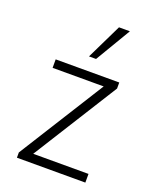

<svg xmlns="http://www.w3.org/2000/svg" viewBox="-137 -814 726 894"><g transform="rotate(20 225.5 -366.5)"><path d="M57 0V-26L335 -469L344 -450H70V-492H385V-462L107 -19L98 -43H396V0ZM211 -558 296 -733H350L246 -558Z"/></g></svg>

Font: Nunito Sans 7pt Condensed ExtraLight
Style: Regular
Weight: 250
Width: 3
Designer: Vernon Adams
Foundry: Vernon Adams
Version: Version 3.101;gftools[0.9.27]